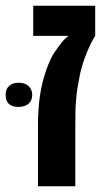

<svg xmlns="http://www.w3.org/2000/svg" viewBox="-68 -650 367 670"><path d="M64.5 0V-211.9Q64.5 -308.1 84.5 -377.4Q104.5 -446.8 129.9 -478Q135.3 -486.8 147.2 -501.7Q159.2 -516.6 171.9 -524.9H47.9V-629.9H264.2V-524.9Q258.8 -517.6 248 -495.8Q237.3 -474.1 226.6 -444.3Q215.8 -414.6 209.5 -382.3Q204.6 -356.9 201.7 -339.1Q198.7 -321.3 197.8 -302.7Q195.8 -284.7 195.3 -263.2Q194.8 -241.7 194.8 -211.9V0ZM-3.4 -276.9Q-48.3 -276.9 -48.3 -318.8Q-48.3 -339.4 -36.1 -350.3Q-23.9 -361.3 -2.4 -361.3Q19 -361.3 31.7 -349.6Q44.4 -337.9 44.4 -318.8Q44.4 -299.3 31.5 -288.1Q18.6 -276.9 -3.4 -276.9Z"/></svg>

Font: Open Sans Condensed
Style: Regular
Weight: 400
Width: 3
Designer: Monotype Design Team
Foundry: Monotype Imaging Inc.
Version: Version 3.000